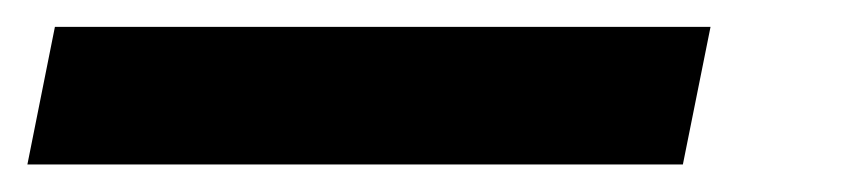

<svg xmlns="http://www.w3.org/2000/svg" viewBox="-98 -20 630 143"><path d="M431.2 0 410.6 102.5H-77.6L-57.1 0Z"/></svg>

Font: Sansation
Style: Bold Italic
Weight: 700
Designer: Bernd Montag
Version: Version 1.301